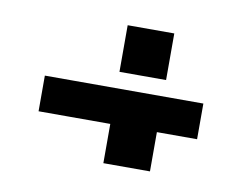

<svg xmlns="http://www.w3.org/2000/svg" viewBox="-51 -641 642 501"><g transform="rotate(10 270.0 -391.0)"><path d="M60 -313V-407.5H480V-313ZM250 -451V-574.5H373.5V-451ZM250 -209V-332.5H373.5V-209Z"/></g></svg>

Font: Manrope ExtraLight
Style: Bold
Weight: 700
Version: Version 4.504